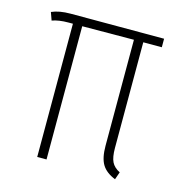

<svg xmlns="http://www.w3.org/2000/svg" viewBox="-84 -597 645 679"><g transform="rotate(15 238.0 -257.5)"><path d="M435.1 -488.8H367.2V-102.1Q367.2 -68.4 375.7 -51Q384.3 -33.7 405.8 -22.9L396 4.9Q361.8 -8.8 347.4 -32.5Q333 -56.2 333 -101.1V-488.8L144 -487.8V0H109.9V-487.8H94.2Q57.6 -487.8 34.2 -479L23.9 -507.8Q51.3 -520 92.8 -520H435.1Z"/></g></svg>

Font: Fira Sans Compressed UltraLight
Style: Regular
Weight: 200
Width: 1
Designer: Carrois Corporate & Edenspiekermann AG
Foundry: Carrois Corporate GbR & Edenspiekermann AG
Version: Version 4.203;PS 004.203;hotconv 1.0.88;makeotf.lib2.5.64775